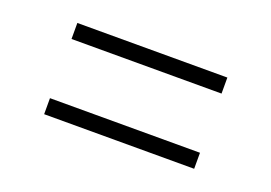

<svg xmlns="http://www.w3.org/2000/svg" viewBox="-48 -602 628 445"><g transform="rotate(20 266.0 -379.5)"><path d="M81.5 -453V-492.5H451.5V-453ZM81.5 -267.5V-307H451.5V-267.5Z"/></g></svg>

Font: Encode Sans Condensed Thin ExtraLight
Style: Regular
Weight: 250
Version: Version 3.002